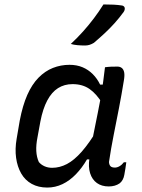

<svg xmlns="http://www.w3.org/2000/svg" viewBox="-20 -835 640 865"><path d="M293 -543Q326 -543 352 -532Q378 -521 398 -501Q418 -481 431 -454H456L441 -369Q415 -412 383.5 -434Q352 -456 307 -456Q270 -456 241.5 -438Q213 -420 193 -382.5Q173 -345 162 -288L149 -217Q142 -182 143.5 -154.5Q145 -127 155 -105Q165 -93 180.5 -86Q196 -79 215 -79Q249 -79 281.5 -96Q314 -113 348 -151.5Q382 -190 421 -255L395 -117H372Q350 -79 322 -50Q294 -21 261.5 -5.5Q229 10 193 10Q153 10 123 -6.5Q93 -23 75.5 -53.5Q58 -84 52.5 -124Q47 -164 55 -210L69 -292Q82 -360 103 -407.5Q124 -455 153.5 -485Q183 -515 218.5 -529Q254 -543 293 -543ZM453 -532Q467 -534 480.5 -534.5Q494 -535 509 -535Q521 -535 529 -528.5Q537 -522 539.5 -508.5Q542 -495 538 -472Q528 -410 516 -348Q504 -286 492 -226Q480 -166 471 -105Q472 -92 478 -86Q484 -80 498 -80Q508 -80 519 -86.5Q530 -93 538 -104H549Q547 -90 545 -76Q543 -62 540 -47Q538 -35 532.5 -25Q527 -15 519 -9Q509 -2 496.5 1.5Q484 5 470 5Q438 5 416.5 -10.5Q395 -26 386 -54.5Q377 -83 383 -122Q390 -174 400 -224.5Q410 -275 420.5 -326.5Q431 -378 440 -433Q443 -452 445 -468.5Q447 -485 449 -500.5Q451 -516 453 -532ZM446 -815Q472 -815 492 -814Q512 -813 531 -810Q541 -807 542 -798.5Q543 -790 537 -781Q518 -755 497 -731.5Q476 -708 453 -686.5Q430 -665 403 -642Q393 -636 383.5 -633Q374 -630 363 -630Q346 -630 329 -631.5Q312 -633 299 -637Q329 -665 354.5 -693.5Q380 -722 403 -752.5Q426 -783 446 -815Z"/></svg>

Font: Rec Mono Semicasual
Style: Italic
Weight: 400
Italic angle: -10°
Version: Version 1.085; ttfautohint (v1.8.4.7-5d5b)